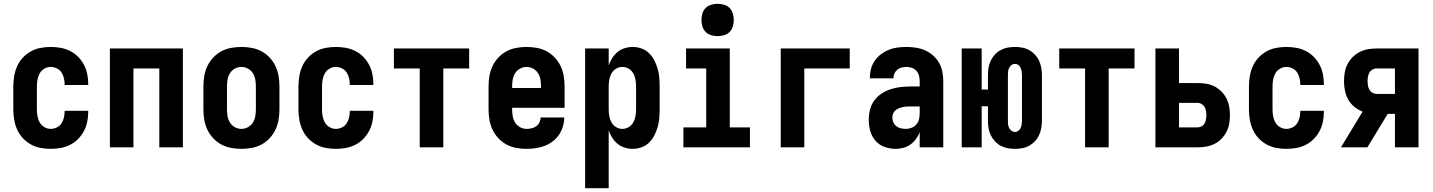

<svg xmlns="http://www.w3.org/2000/svg" viewBox="-20 -775 7540 1010"><path d="M247 8Q220 8 193 3Q166 -2 142 -15.5Q118 -29 99.5 -49Q81 -69 70 -94Q59 -119 54.5 -146Q50 -173 50 -200V-320Q50 -347 54.5 -374Q59 -401 70 -426Q81 -451 99.5 -471Q118 -491 142 -504.5Q166 -518 193 -523Q220 -528 247 -528Q273 -528 298.5 -523.5Q324 -519 347.5 -507.5Q371 -496 389.5 -477.5Q408 -459 420.5 -436Q433 -413 438.5 -387.5Q444 -362 444 -336V-328H320V-332Q320 -348 316 -364.5Q312 -381 303 -394.5Q294 -408 278.5 -415.5Q263 -423 247 -423Q229 -423 213 -413.5Q197 -404 188.5 -388.5Q180 -373 177 -355.5Q174 -338 174 -320V-200Q174 -182 177 -164.5Q180 -147 188.5 -131.5Q197 -116 213 -106.5Q229 -97 247 -97Q263 -97 278.5 -104.5Q294 -112 303 -125.5Q312 -139 316 -155.5Q320 -172 320 -188V-192H444V-184Q444 -158 438.5 -132.5Q433 -107 420.5 -84Q408 -61 389.5 -42.5Q371 -24 347.5 -12.5Q324 -1 298.5 3.5Q273 8 247 8Z M558 0V-520H942V0H818V-415H682V0Z M1250 8Q1223 8 1195.5 3Q1168 -2 1144 -15Q1120 -28 1101 -48.5Q1082 -69 1070.5 -93.5Q1059 -118 1054.5 -145.5Q1050 -173 1050 -200V-320Q1050 -347 1054.5 -374.5Q1059 -402 1070.5 -426.5Q1082 -451 1101 -471.5Q1120 -492 1144 -505Q1168 -518 1195.5 -523Q1223 -528 1250 -528Q1277 -528 1304.5 -523Q1332 -518 1356 -505Q1380 -492 1399 -471.5Q1418 -451 1429.5 -426.5Q1441 -402 1445.5 -374.5Q1450 -347 1450 -320V-200Q1450 -173 1445.5 -145.5Q1441 -118 1429.5 -93.5Q1418 -69 1399 -48.5Q1380 -28 1356 -15Q1332 -2 1304.5 3Q1277 8 1250 8ZM1250 -97Q1268 -97 1284.5 -106Q1301 -115 1310.5 -130.5Q1320 -146 1323 -164Q1326 -182 1326 -200V-320Q1326 -338 1323 -356Q1320 -374 1310.5 -389.5Q1301 -405 1284.5 -414Q1268 -423 1250 -423Q1232 -423 1215.5 -414Q1199 -405 1189.5 -389.5Q1180 -374 1177 -356Q1174 -338 1174 -320V-200Q1174 -182 1177 -164Q1180 -146 1189.5 -130.5Q1199 -115 1215.5 -106Q1232 -97 1250 -97Z M1747 8Q1720 8 1693 3Q1666 -2 1642 -15.5Q1618 -29 1599.5 -49Q1581 -69 1570 -94Q1559 -119 1554.5 -146Q1550 -173 1550 -200V-320Q1550 -347 1554.5 -374Q1559 -401 1570 -426Q1581 -451 1599.5 -471Q1618 -491 1642 -504.5Q1666 -518 1693 -523Q1720 -528 1747 -528Q1773 -528 1798.5 -523.5Q1824 -519 1847.5 -507.5Q1871 -496 1889.5 -477.5Q1908 -459 1920.5 -436Q1933 -413 1938.5 -387.5Q1944 -362 1944 -336V-328H1820V-332Q1820 -348 1816 -364.5Q1812 -381 1803 -394.5Q1794 -408 1778.5 -415.5Q1763 -423 1747 -423Q1729 -423 1713 -413.5Q1697 -404 1688.5 -388.5Q1680 -373 1677 -355.5Q1674 -338 1674 -320V-200Q1674 -182 1677 -164.5Q1680 -147 1688.5 -131.5Q1697 -116 1713 -106.5Q1729 -97 1747 -97Q1763 -97 1778.5 -104.5Q1794 -112 1803 -125.5Q1812 -139 1816 -155.5Q1820 -172 1820 -188V-192H1944V-184Q1944 -158 1938.5 -132.5Q1933 -107 1920.5 -84Q1908 -61 1889.5 -42.5Q1871 -24 1847.5 -12.5Q1824 -1 1798.5 3.5Q1773 8 1747 8Z M2188 0V-415H2052V-520H2448V-415H2312V0Z M2750 8Q2722 8 2695 3Q2668 -2 2644 -15Q2620 -28 2601 -48.5Q2582 -69 2570.5 -93.5Q2559 -118 2554.5 -145.5Q2550 -173 2550 -200V-320Q2550 -347 2554.5 -374.5Q2559 -402 2570.5 -426.5Q2582 -451 2601 -471.5Q2620 -492 2644 -505Q2668 -518 2695.5 -523Q2723 -528 2750 -528Q2777 -528 2804.5 -523Q2832 -518 2856 -505Q2880 -492 2899 -471.5Q2918 -451 2929.5 -426.5Q2941 -402 2945.5 -374.5Q2950 -347 2950 -320V-208H2674V-200Q2674 -182 2677 -164Q2680 -146 2689.5 -130.5Q2699 -115 2715.5 -106Q2732 -97 2750 -97Q2763 -97 2776.5 -100Q2790 -103 2801 -111Q2812 -119 2818 -131.5Q2824 -144 2824 -157H2948Q2948 -133 2941 -109.5Q2934 -86 2920.5 -66Q2907 -46 2887 -31Q2867 -16 2844.5 -7.5Q2822 1 2798 4.5Q2774 8 2750 8ZM2674 -312H2826V-320Q2826 -338 2823 -356Q2820 -374 2810.5 -389.5Q2801 -405 2784.5 -414Q2768 -423 2750 -423Q2732 -423 2715.5 -414Q2699 -405 2689.5 -389.5Q2680 -374 2677 -356Q2674 -338 2674 -320Z M3058 215V-520H3182V-431Q3189 -451 3200.5 -469.5Q3212 -488 3228.5 -501.5Q3245 -515 3266 -521.5Q3287 -528 3308 -528Q3332 -528 3354.5 -520Q3377 -512 3394 -495.5Q3411 -479 3422 -457.5Q3433 -436 3439.5 -413.5Q3446 -391 3448 -367.5Q3450 -344 3450 -320V-200Q3450 -176 3448 -152.5Q3446 -129 3439.5 -106.5Q3433 -84 3422 -62.5Q3411 -41 3394 -24.5Q3377 -8 3354.5 0Q3332 8 3308 8Q3287 8 3266 1.5Q3245 -5 3228.5 -18.5Q3212 -32 3200.5 -50.5Q3189 -69 3182 -89V215ZM3254 -97Q3272 -97 3287.5 -106.5Q3303 -116 3311.5 -131.5Q3320 -147 3323 -164.5Q3326 -182 3326 -200V-320Q3326 -338 3323 -355.5Q3320 -373 3311.5 -388.5Q3303 -404 3287.5 -413.5Q3272 -423 3254 -423Q3236 -423 3220.5 -413.5Q3205 -404 3196.5 -388.5Q3188 -373 3185 -355.5Q3182 -338 3182 -320V-200Q3182 -182 3185 -164.5Q3188 -147 3196.5 -131.5Q3205 -116 3220.5 -106.5Q3236 -97 3254 -97Z M3575 0V-105H3695V-415H3589V-520H3819V-105H3925V0ZM3755 -585Q3738 -585 3721 -590Q3704 -595 3692 -607Q3680 -619 3675 -636Q3670 -653 3670 -670Q3670 -687 3675 -704Q3680 -721 3692 -733Q3704 -745 3721 -750Q3738 -755 3755 -755Q3772 -755 3789 -750Q3806 -745 3818 -733Q3830 -721 3835 -704Q3840 -687 3840 -670Q3840 -653 3835 -636Q3830 -619 3818 -607Q3806 -595 3789 -590Q3772 -585 3755 -585Z M4087 0V-520H4450V-415H4211V0Z M4692 8Q4662 8 4633.5 -2Q4605 -12 4585.5 -34.5Q4566 -57 4558 -86Q4550 -115 4550 -145Q4550 -171 4556.5 -197.5Q4563 -224 4578.5 -245.5Q4594 -267 4616.5 -282Q4639 -297 4664.5 -305.5Q4690 -314 4716.5 -317Q4743 -320 4769 -320H4818V-349Q4818 -363 4814 -377.5Q4810 -392 4800.5 -402.5Q4791 -413 4777 -418Q4763 -423 4749 -423Q4736 -423 4723.5 -420Q4711 -417 4701 -409Q4691 -401 4685.5 -389.5Q4680 -378 4680 -365V-363H4556V-368Q4556 -392 4562.5 -415Q4569 -438 4582.5 -457Q4596 -476 4615.5 -490.5Q4635 -505 4656.5 -513.5Q4678 -522 4701.5 -525Q4725 -528 4749 -528Q4774 -528 4799 -524Q4824 -520 4846.5 -510Q4869 -500 4888 -483.5Q4907 -467 4919.5 -445Q4932 -423 4937 -398.5Q4942 -374 4942 -349V0H4818V-80Q4811 -61 4798.5 -44Q4786 -27 4769.5 -15Q4753 -3 4732.5 2.5Q4712 8 4692 8ZM4746 -97Q4761 -97 4776 -103Q4791 -109 4801 -121Q4811 -133 4814.5 -148.5Q4818 -164 4818 -180V-215H4769Q4759 -215 4748.5 -214.5Q4738 -214 4727.5 -211.5Q4717 -209 4707.5 -205Q4698 -201 4690 -194Q4682 -187 4678 -177Q4674 -167 4674 -157Q4674 -143 4679.5 -131Q4685 -119 4695.5 -111Q4706 -103 4719 -100Q4732 -97 4746 -97Z M5319 8Q5299 8 5280 4.5Q5261 1 5243.5 -8.5Q5226 -18 5213 -32.5Q5200 -47 5191.5 -64.5Q5183 -82 5180 -101.5Q5177 -121 5177 -140V-216H5144V0H5039V-520H5144V-304H5177V-380Q5177 -399 5180 -418.5Q5183 -438 5191.5 -455.5Q5200 -473 5213 -487.5Q5226 -502 5243.5 -511.5Q5261 -521 5280 -524.5Q5299 -528 5319 -528Q5338 -528 5357.5 -524.5Q5377 -521 5394 -511.5Q5411 -502 5424.5 -487.5Q5438 -473 5446 -455.5Q5454 -438 5457.5 -418.5Q5461 -399 5461 -380V-140Q5461 -121 5457.5 -101.5Q5454 -82 5446 -64.5Q5438 -47 5424.5 -32.5Q5411 -18 5394 -8.5Q5377 1 5357.5 4.5Q5338 8 5319 8ZM5319 -81Q5329 -81 5337 -87Q5345 -93 5349 -102Q5353 -111 5354.5 -120.5Q5356 -130 5356 -140V-380Q5356 -390 5354.5 -399.5Q5353 -409 5349 -418Q5345 -427 5337 -433Q5329 -439 5319 -439Q5309 -439 5301 -433Q5293 -427 5288.5 -418Q5284 -409 5283 -399.5Q5282 -390 5282 -380V-140Q5282 -130 5283 -120.5Q5284 -111 5288.5 -102Q5293 -93 5301 -87Q5309 -81 5319 -81Z M5688 0V-415H5552V-520H5948V-415H5812V0Z M6058 0V-520H6182V-338H6280Q6303 -338 6325.5 -334.5Q6348 -331 6368.5 -320.5Q6389 -310 6405 -294Q6421 -278 6431.5 -257.5Q6442 -237 6446 -214.5Q6450 -192 6450 -169Q6450 -146 6446 -123.5Q6442 -101 6431.5 -81Q6421 -61 6405 -44.5Q6389 -28 6368.5 -18Q6348 -8 6325.5 -4Q6303 0 6280 0ZM6280 -105Q6291 -105 6301 -110.5Q6311 -116 6316.5 -126Q6322 -136 6324 -147Q6326 -158 6326 -169Q6326 -180 6324 -191.5Q6322 -203 6316.5 -212.5Q6311 -222 6301 -228Q6291 -234 6280 -234H6182V-105Z M6747 8Q6720 8 6693 3Q6666 -2 6642 -15.5Q6618 -29 6599.5 -49Q6581 -69 6570 -94Q6559 -119 6554.5 -146Q6550 -173 6550 -200V-320Q6550 -347 6554.5 -374Q6559 -401 6570 -426Q6581 -451 6599.5 -471Q6618 -491 6642 -504.5Q6666 -518 6693 -523Q6720 -528 6747 -528Q6773 -528 6798.5 -523.5Q6824 -519 6847.5 -507.5Q6871 -496 6889.5 -477.5Q6908 -459 6920.5 -436Q6933 -413 6938.5 -387.5Q6944 -362 6944 -336V-328H6820V-332Q6820 -348 6816 -364.5Q6812 -381 6803 -394.5Q6794 -408 6778.5 -415.5Q6763 -423 6747 -423Q6729 -423 6713 -413.5Q6697 -404 6688.5 -388.5Q6680 -373 6677 -355.5Q6674 -338 6674 -320V-200Q6674 -182 6677 -164.5Q6680 -147 6688.5 -131.5Q6697 -116 6713 -106.5Q6729 -97 6747 -97Q6763 -97 6778.5 -104.5Q6794 -112 6803 -125.5Q6812 -139 6816 -155.5Q6820 -172 6820 -188V-192H6944V-184Q6944 -158 6938.5 -132.5Q6933 -107 6920.5 -84Q6908 -61 6889.5 -42.5Q6871 -24 6847.5 -12.5Q6824 -1 6798.5 3.5Q6773 8 6747 8Z M7173 0H7034L7148 -188Q7124 -197 7104.5 -213Q7085 -229 7072.5 -251Q7060 -273 7055 -298Q7050 -323 7050 -348Q7050 -371 7054 -394Q7058 -417 7068.5 -437.5Q7079 -458 7095.5 -474.5Q7112 -491 7132.5 -501.5Q7153 -512 7175.5 -516Q7198 -520 7221 -520H7442V0H7318V-176H7280ZM7221 -281H7318V-415H7221Q7210 -415 7199.5 -409Q7189 -403 7183.5 -393Q7178 -383 7176 -371.5Q7174 -360 7174 -348Q7174 -337 7176 -325Q7178 -313 7183.5 -303Q7189 -293 7199.5 -287Q7210 -281 7221 -281Z"/></svg>

Font: Iosevka Extrabold
Style: Regular
Weight: 800
Monospace: yes
Designer: Belleve Invis
Foundry: Belleve Invis
Version: Version 32.5.0; ttfautohint (v1.8.4)